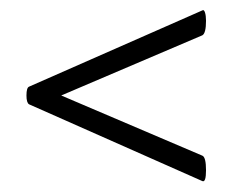

<svg xmlns="http://www.w3.org/2000/svg" viewBox="-20 -374 447 370"><path d="M377 -46Q377 -22 370 -25L36 -173Q31 -176 31 -190Q31 -205 36 -207L370 -354Q373 -356 375 -350Q377 -344 377 -334Q377 -310 370 -306L98 -190L370 -74Q377 -71 377 -46Z"/></svg>

Font: Cormorant Upright
Style: Bold
Weight: 700
Designer: Christian Thalmann (Catharsis Fonts)
Foundry: Catharsis Fonts
Version: Version 3.302